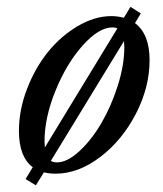

<svg xmlns="http://www.w3.org/2000/svg" viewBox="-20 -499 478 564"><path d="M85.4 45.4 55.2 26.9 76.2 -7.8Q35.6 -38.1 35.6 -114.3Q35.6 -175.8 59.3 -237.5Q83 -299.3 120.8 -346.2Q158.7 -393.1 208.5 -422.4Q258.3 -451.7 307.1 -451.7Q325.2 -451.7 343.8 -446.8L363.3 -479L393.6 -459.5L376.5 -431.2Q419.4 -398.9 419.4 -322.3Q419.4 -242.7 379.2 -164.8Q338.9 -86.9 274.4 -37.8Q210 11.2 143.1 11.2Q125.5 11.2 108.9 7.3ZM110.8 -84Q110.8 -76.7 111.8 -65.9L324.7 -415.5Q318.8 -418.5 310.5 -418.5Q270 -418.5 222.7 -365.2Q175.3 -312 143.1 -232.7Q110.8 -153.3 110.8 -84ZM147.5 -22Q177.2 -22 212.9 -54.7Q248.5 -87.4 277.3 -136.5Q306.2 -185.5 325.7 -246.6Q345.2 -307.6 345.2 -360.4Q345.2 -367.7 344.2 -378.4L129.4 -26.4Q136.7 -22 147.5 -22Z"/></svg>

Font: Elstob 10pt
Style: Italic
Weight: 400
Italic angle: -20°
Designer: Peter S. Baker
Version: Version 1.015